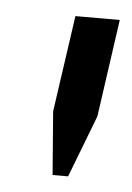

<svg xmlns="http://www.w3.org/2000/svg" viewBox="-34 -752 237 345"><g transform="rotate(5 84.5 -580.0)"><path d="M144 -548 101 -436H73L64 -550L89 -724H169Z"/></g></svg>

Font: Rosario
Style: Italic
Weight: 400
Italic angle: -8.05°
Designer: Hector Gatti
Foundry: Omnibus Type
Version: Version 1.201